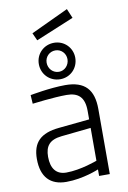

<svg xmlns="http://www.w3.org/2000/svg" viewBox="-100 -974 698 1043"><g transform="rotate(-10 249.5 -453.0)"><path d="M360 -76C360 -76 269 -41 188 -41C133 -41 105 -78 105 -142C105 -202 130 -233 197 -240L360 -257ZM419 -351C419 -457 373 -510 264 -510C180 -510 70 -489 70 -489L73 -441C73 -441 190 -456 262 -456C326 -456 360 -427 360 -351V-304L190 -287C89 -277 43 -233 43 -141C43 -41 92 9 180 9C274 9 360 -28 360 -28V8H419V-351ZM157 -776 367 -863 345 -915 138 -818ZM186 -647C186 -679 211 -705 244 -705C276 -705 301 -679 301 -647C301 -614 276 -587 244 -587C211 -587 186 -614 186 -647ZM143 -647C143 -590 187 -546 244 -546C300 -546 344 -590 344 -647C344 -703 300 -747 244 -747C187 -747 143 -703 143 -647Z"/></g></svg>

Font: RazerF5 Light
Style: Regular
Weight: 300
Foundry: Razer Inc.
Version: Version 2